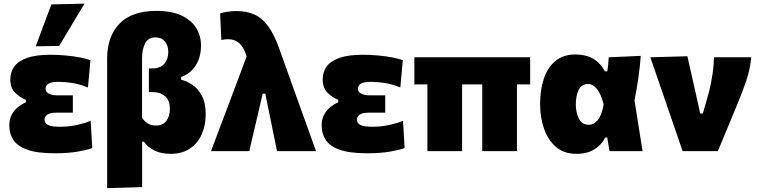

<svg xmlns="http://www.w3.org/2000/svg" viewBox="-20 -806 4036 1024"><path d="M272 11.5Q177.5 11.5 124.8 -7.8Q72 -27 50.8 -60.5Q29.5 -94 29.5 -136Q29.5 -171 43.2 -195.8Q57 -220.5 77.5 -236.2Q98 -252 118 -260V-273.5Q87.5 -285.5 61.2 -311Q35 -336.5 35 -383Q35 -421 55.8 -450.5Q76.5 -480 123.8 -497Q171 -514 250 -514Q288.5 -514 329.5 -510.2Q370.5 -506.5 405.8 -499.8Q441 -493 462.5 -485L449 -339.5Q404 -357.5 365.5 -363.5Q327 -369.5 292.5 -369.5Q253 -369.5 238 -359.5Q223 -349.5 223 -333Q223 -315.5 240.2 -306.5Q257.5 -297.5 286.5 -297.5H368.5V-205H278.5Q249 -205 233.2 -195Q217.5 -185 217.5 -168.5Q217.5 -149 236.2 -139.5Q255 -130 299 -130Q349 -130 393.8 -140.2Q438.5 -150.5 463.5 -162L472 -16.5Q444.5 -6 393.2 2.8Q342 11.5 272 11.5ZM170.5 -559Q191.5 -615 212.2 -671Q233 -727 254 -782.5L430.5 -786.5Q395.5 -728 361.8 -671.5Q328 -615 295.5 -561Z M551.5 197.5V-495.5Q551.5 -612 617.5 -680Q683.5 -748 814 -748Q894.5 -748 947.2 -723.5Q1000 -699 1026 -657.2Q1052 -615.5 1052 -563.5Q1052 -503 1024.8 -458.5Q997.5 -414 946 -395.5V-381Q975 -374 1005.2 -354.2Q1035.5 -334.5 1056.2 -296.2Q1077 -258 1077 -195.5Q1077 -137.5 1056 -89.8Q1035 -42 993.2 -13.8Q951.5 14.5 889 14.5Q839.5 14.5 803.5 -3.2Q767.5 -21 748 -50H738V192ZM812 -136.5Q848.5 -136.5 867.2 -161.2Q886 -186 886 -224.5Q886 -270.5 860.2 -292.8Q834.5 -315 790 -315H774V-441H791Q835.5 -441 856.5 -465.8Q877.5 -490.5 877.5 -529Q877.5 -563.5 859.5 -585Q841.5 -606.5 809.5 -606.5Q769.5 -606.5 753.5 -573.8Q737.5 -541 737.5 -493V-180Q747.5 -160.5 766.5 -148.5Q785.5 -136.5 812 -136.5Z M1105.5 0Q1131 -68 1158.5 -141Q1186 -214 1212 -282.5Q1231.5 -335 1253 -392Q1274.5 -449 1295.5 -505Q1280 -554.5 1256 -575.8Q1232 -597 1196 -597Q1179.5 -597 1160.5 -592.5L1154 -734.5Q1171 -740 1193.5 -743.5Q1216 -747 1241.5 -747Q1295.5 -747 1336.5 -728.8Q1377.5 -710.5 1409.8 -666.8Q1442 -623 1469 -547.5L1567.5 -272.5Q1590.5 -209 1607 -163Q1623.5 -117 1637 -79Q1650.5 -41 1665.5 0H1457.5Q1448 -46 1438.5 -92.8Q1429 -139.5 1419.5 -186L1395 -306.5H1381L1352.5 -184Q1341 -136 1330.5 -90.5Q1320 -45 1309.5 0Z M1938 11.5Q1843.5 11.5 1790.8 -7.8Q1738 -27 1716.8 -60.5Q1695.5 -94 1695.5 -136Q1695.5 -171 1709.2 -195.8Q1723 -220.5 1743.5 -236.2Q1764 -252 1784 -260V-273.5Q1753.5 -285.5 1727.2 -311Q1701 -336.5 1701 -383Q1701 -421 1721.8 -450.5Q1742.5 -480 1789.8 -497Q1837 -514 1916 -514Q1954.5 -514 1995.5 -510.2Q2036.5 -506.5 2071.8 -499.8Q2107 -493 2128.5 -485L2115 -339.5Q2070 -357.5 2031.5 -363.5Q1993 -369.5 1958.5 -369.5Q1919 -369.5 1904 -359.5Q1889 -349.5 1889 -333Q1889 -315.5 1906.2 -306.5Q1923.5 -297.5 1952.5 -297.5H2034.5V-205H1944.5Q1915 -205 1899.2 -195Q1883.5 -185 1883.5 -168.5Q1883.5 -149 1902.2 -139.5Q1921 -130 1965 -130Q2015 -130 2059.8 -140.2Q2104.5 -150.5 2129.5 -162L2138 -16.5Q2110.5 -6 2059.2 2.8Q2008 11.5 1938 11.5Z M2259.5 0V-356H2190V-500.5H2807.5V-356H2737V0H2552V-356H2444.5V0Z M3054 14.5Q2987.5 14.5 2944.5 -23Q2901.5 -60.5 2881 -121Q2860.5 -181.5 2860.5 -250.5Q2860.5 -325 2880 -385Q2899.5 -445 2941.5 -480.2Q2983.5 -515.5 3049.5 -515.5Q3158.5 -515.5 3206 -425.5H3219Q3222 -444.5 3223.8 -463Q3225.5 -481.5 3226.5 -500.5L3397.5 -508Q3393 -449 3384 -387Q3375 -325 3364 -271Q3375 -203 3385.5 -135.5Q3396 -68 3407 0H3230.5Q3227.5 -18 3224.5 -36.5Q3221.5 -55 3218.5 -73H3208.5Q3189 -34 3150.5 -9.8Q3112 14.5 3054 14.5ZM3121.5 -140.5Q3146 -140.5 3167.8 -165.5Q3189.5 -190.5 3199.5 -249.5Q3185 -306 3163.2 -332Q3141.5 -358 3117.5 -358Q3081 -358 3066 -326Q3051 -294 3051 -249Q3051 -207 3067 -173.8Q3083 -140.5 3121.5 -140.5Z M3620.5 0Q3604.5 -47 3588 -95Q3571.5 -143 3555.5 -189.5L3525 -278.5Q3506 -333.5 3486.8 -389.5Q3467.5 -445.5 3448.5 -500.5L3646 -506Q3657.5 -455.5 3672 -391Q3686.5 -326.5 3699.5 -268.5L3714.5 -200.5H3728.5L3761 -314.5Q3772.5 -361.5 3779.8 -407.8Q3787 -454 3788 -500.5H3987Q3980 -434 3960.2 -376Q3940.5 -318 3917.5 -262.5Q3890.5 -197 3862.8 -130.2Q3835 -63.5 3808.5 0Z"/></svg>

Font: Commissioner ExtraBold
Style: Regular
Weight: 800
Designer: Kostas Bartsokas
Foundry: Kostas Bartsokas
Version: Version 1.000; ttfautohint (v1.8.3)